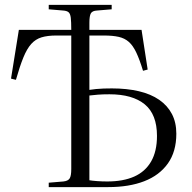

<svg xmlns="http://www.w3.org/2000/svg" viewBox="-20 -764 786 784"><path d="M179 0V-18L239 -23Q258 -25 264.5 -35.5Q271 -46 271 -74V-619H210Q174 -619 149.5 -611.5Q125 -604 107.5 -584.5Q90 -565 75.5 -529.5Q61 -494 45 -438L25 -443L57 -642H271Q271 -675 269 -691.5Q267 -708 260 -714Q253 -720 238 -721L179 -726V-744H436V-726L376 -721Q357 -720 351 -709.5Q345 -699 345 -671V-642H558L583 -480L564 -475Q550 -521 536.5 -549.5Q523 -578 506 -593Q489 -608 464.5 -613.5Q440 -619 404 -619H345V-397Q358 -399 372.5 -400.5Q387 -402 403.5 -402.5Q420 -403 437 -403Q498 -403 547 -391.5Q596 -380 630 -356.5Q664 -333 682 -298.5Q700 -264 700 -218Q700 -145 665.5 -96.5Q631 -48 569 -24Q507 0 422 0ZM345 -28Q356 -26 376.5 -24.5Q397 -23 418 -23Q483 -23 528 -43Q573 -63 597 -104.5Q621 -146 621 -209Q621 -297 571 -338Q521 -379 427 -379Q401 -379 380.5 -377.5Q360 -376 345 -374Z"/></svg>

Font: Literata 60pt Light
Style: Regular
Weight: 300
Designer: Latin by Veronika Burian and Jose Scaglione. Greek by Irene Vlachou. Cyrillic by Vera Evstafieva.
Foundry: TypeTogether
Version: Version 3.103;gftools[0.9.29]